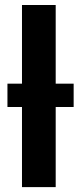

<svg xmlns="http://www.w3.org/2000/svg" viewBox="-20 -766 334 786"><path d="M70 -423.5V-745.5H208V-423.5H281.5V-328H208V0H70V-328H10.5V-423.5Z"/></svg>

Font: Lato Heavy
Style: Regular
Weight: 800
Designer: Lukasz Dziedzic
Foundry: tyPoland Lukasz Dziedzic
Version: Version 2.007; 2014-02-27